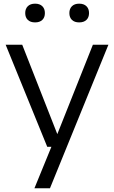

<svg xmlns="http://www.w3.org/2000/svg" viewBox="-20 -780 606 1020"><path d="M231 0 10 -542.5H98L284.5 -67.5L473.5 -542.5H556L245.5 220H163L253 0ZM400.5 -661Q376 -661 362.2 -674.2Q348.5 -687.5 348.5 -710.5Q348.5 -733.5 362.2 -747Q376 -760.5 400.5 -760.5Q425.5 -760.5 439.2 -747Q453 -733.5 453 -710.5Q453 -687.5 439.2 -674.2Q425.5 -661 400.5 -661ZM166.5 -661Q141.5 -661 127.8 -674.2Q114 -687.5 114 -710.5Q114 -733.5 127.8 -747Q141.5 -760.5 166.5 -760.5Q191 -760.5 204.8 -747Q218.5 -733.5 218.5 -710.5Q218.5 -687.5 204.8 -674.2Q191 -661 166.5 -661Z"/></svg>

Font: Encode Sans SemiExpanded SemiExpanded
Style: Regular
Weight: 400
Width: 6
Designer: Multiple Designers
Foundry: Impallari Type
Version: Version 3.000; ttfautohint (v1.8.3) -l 8 -r 50 -G 200 -x 14 